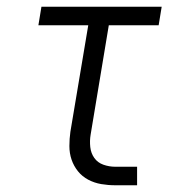

<svg xmlns="http://www.w3.org/2000/svg" viewBox="-20 -550 540 570"><path d="M322 0Q301 0 280.5 -3.5Q260 -7 242 -16.5Q224 -26 211.5 -41.5Q199 -57 192.5 -76Q186 -95 186 -116.5Q186 -138 189 -159L242 -475H94L103 -530H460L451 -475H303L249 -150Q246 -132 248 -113.5Q250 -95 260 -81Q270 -67 287 -61Q304 -55 322 -55H387V0Z"/></svg>

Font: Iosevka Slab Light
Style: Italic
Weight: 300
Italic angle: -9°
Monospace: yes
Designer: Belleve Invis
Foundry: Belleve Invis
Version: Version 11.1.1; ttfautohint (v1.8.3)